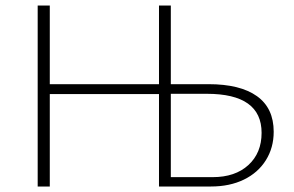

<svg xmlns="http://www.w3.org/2000/svg" viewBox="-20 -678 1070 698"><path d="M975 -199Q975 -141 946.5 -95.5Q918 -50 866.5 -25Q815 0 747 0H558V-336H161V0H117V-658H161V-372H558V-658H601V-372H738Q853 -372 914 -328.5Q975 -285 975 -199ZM931 -195Q931 -337 732 -337H601V-34H753Q835 -34 883 -78Q931 -122 931 -195Z"/></svg>

Font: Ysabeau Infant Light
Style: Regular
Weight: 300
Designer: Christian Thalmann (Catharsis Fonts)
Version: Version 0.003